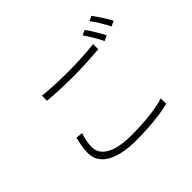

<svg xmlns="http://www.w3.org/2000/svg" viewBox="-184 -1086 1368 1368"><g transform="rotate(-45 500.0 -402.0)"><path d="M229 -676V-625C306 -618 391 -614 489 -614C579 -614 680 -621 747 -626V-678C677 -670 584 -664 489 -664C392 -664 300 -668 229 -676ZM243 -285 192 -291C181 -249 171 -203 171 -155C171 -36 290 25 479 25C622 25 753 9 815 -10L814 -64C747 -40 617 -25 478 -25C308 -25 221 -80 221 -165C221 -204 229 -244 243 -285ZM776 -792 738 -775C765 -738 801 -676 820 -635L860 -654C838 -697 801 -757 776 -792ZM881 -829 844 -812C873 -775 906 -719 929 -674L968 -692C948 -731 908 -793 881 -829Z"/></g></svg>

Font: Noto Sans SC Light
Style: Regular
Weight: 300
Designer: Ryoko NISHIZUKA 西塚涼子 (kana, bopomofo & ideographs); Paul D. Hunt (Latin, Greek & Cyrillic); Sandoll Communications 산돌커뮤니
Foundry: Adobe
Version: Version 2.004;hotconv 1.0.118;makeotfexe 2.5.65603